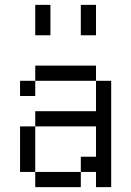

<svg xmlns="http://www.w3.org/2000/svg" viewBox="-20 -770 540 790"><path d="M125 -62.5V0H312.5V-62.5ZM125 -62.5V-250H62.5V-62.5ZM375 -62.5V0H437.5V-437.5H375Q375 -437.5 375 -312.5H125V-250H375Q375 -250 375 -125H312.5V-62.5ZM125 -437.5H62.5V-375H125ZM125 -437.5H375V-500H125ZM125 -750Q125 -750 125 -625H187.5Q187.5 -625 187.5 -750ZM312.5 -750Q312.5 -750 312.5 -625H375Q375 -625 375 -750Z"/></svg>

Font: Unifont
Style: Regular
Weight: 500
Version: Version 15.1.04